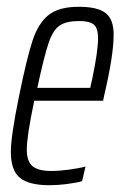

<svg xmlns="http://www.w3.org/2000/svg" viewBox="-20 -538 360 566"><path d="M12 -90Q12 -137 36 -254Q59 -367 76 -418.5Q93 -470 123.5 -494Q154 -518 212 -518Q268 -518 291.5 -499.5Q315 -481 315 -436Q315 -375 287 -256L284 -241H81Q59 -137 59 -97Q59 -62 76 -48Q93 -34 131 -34Q154 -34 184 -38Q214 -42 232 -47L222 -4Q205 1 177.5 4.5Q150 8 126 8Q65 8 38.5 -14Q12 -36 12 -90ZM246 -279 252 -306Q269 -387 269 -425Q269 -456 256 -466Q243 -476 214 -476Q175 -476 155.5 -462.5Q136 -449 123 -410.5Q110 -372 90 -279Z"/></svg>

Font: Saira Ultra Condensed Light
Style: Italic
Weight: 300
Width: 1
Italic angle: -12°
Designer: Hector Gatti with collaboration of the Omnibus-Type team
Foundry: Omnibus-Type
Version: Version 1.001; ttfautohint (v1.8)